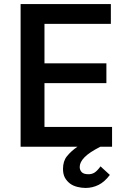

<svg xmlns="http://www.w3.org/2000/svg" viewBox="-20 -720 615 942"><path d="M472.2 0Q417.5 27.8 394.5 51.8Q371.1 75.7 371.1 99.1Q371.1 114.7 381.3 125Q391.1 134.8 414.1 134.8Q430.7 134.8 443.4 127Q457.5 118.2 473.1 96.2L519 138.2Q493.2 172.4 463.9 187Q433.6 202.1 399.9 202.1Q379.4 202.1 358.9 196.8Q337.9 191.4 323.7 180.7Q307.6 168.5 298.3 151.4Q289.1 134.3 289.1 108.9Q289.1 70.3 308.6 46.4Q329.6 20.5 359.9 0H81.1V-700.2H523.9V-603H198.2V-409.2H502V-312H198.2V-97.2H529.8V0Z"/></svg>

Font: Post Grotesk Medium
Style: Medium
Weight: 500
Version: Version 1.0